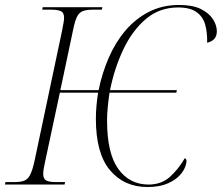

<svg xmlns="http://www.w3.org/2000/svg" viewBox="-42 -743 893 773"><path d="M552 10Q458 10 401 -57.5Q344 -125 344 -265Q344 -290 346.5 -318Q349 -346 353 -370H199L140 -94Q132 -59 132 -43Q132 -23 144 -16.5Q156 -10 183 -10H220L218 0H-22L-20 -10H17Q41 -10 55.5 -15.5Q70 -21 79.5 -39.5Q89 -58 97 -95L208 -620Q211 -637 213.5 -649.5Q216 -662 216 -671Q216 -692 203 -698Q190 -704 165 -704H128L130 -714H370L368 -704H331Q307 -704 292 -698.5Q277 -693 268.5 -676.5Q260 -660 253 -626L201 -380H355Q369 -449 396 -511Q423 -573 463.5 -620.5Q504 -668 558 -695.5Q612 -723 679 -723Q734 -723 767 -706.5Q800 -690 815.5 -665.5Q831 -641 831 -617Q831 -580 792 -571Q793 -612 784 -644Q775 -676 749 -694.5Q723 -713 675 -713Q601 -713 546.5 -667.5Q492 -622 455.5 -546Q419 -470 401 -380H670L668 -370H399Q395 -344 392 -314Q389 -284 389 -258Q389 -125 434.5 -62.5Q480 0 556 0Q607 0 641 -30Q675 -60 702 -106Q706 -105 707.5 -101Q709 -97 709 -94Q707 -69 688.5 -45Q670 -21 635.5 -5.5Q601 10 552 10Z"/></svg>

Font: Noto Serif Display ExtraLight
Style: Italic
Weight: 200
Italic angle: -12°
Designer: Monotype Design Team
Foundry: Monotype Imaging Inc.
Version: Version 2.009